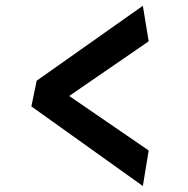

<svg xmlns="http://www.w3.org/2000/svg" viewBox="-20 -637 644 657"><path d="M105.5 -360.8 468.8 -617.2 488.8 -495.6 216.8 -308.6 488.8 -122.1 468.8 -0.5 87.4 -272.9Z"/></svg>

Font: Dhyana
Style: Bold
Weight: 700
Foundry: Vernon Adams
Version: Version 1.002; ttfautohint (v0.8.51-6076)